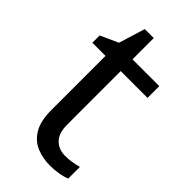

<svg xmlns="http://www.w3.org/2000/svg" viewBox="-212 -717 785 785"><g transform="rotate(45 180.5 -324.5)"><path d="M264 -62Q284 -62 305 -65.5Q326 -69 339 -73V-6Q325 1 299 5.5Q273 10 249 10Q207 10 171.5 -4.5Q136 -19 114 -55Q92 -91 92 -156V-468H16V-510L93 -545L128 -659H180V-536H335V-468H180V-158Q180 -109 203.5 -85.5Q227 -62 264 -62Z"/></g></svg>

Font: Noto Sans Tifinagh Tawellemmet
Style: Regular
Weight: 400
Designer: JamraPatel
Foundry: JamraPatel LLC
Version: Version 2.006; ttfautohint (v1.8.4.7-5d5b)